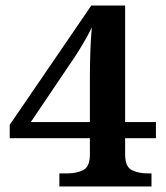

<svg xmlns="http://www.w3.org/2000/svg" viewBox="-20 -672 599 692"><path d="M194 0V-47H222Q256 -47 280 -59Q304 -71 304 -116V-174H15V-222L309 -652H431V-232H542V-174H431V-116Q431 -71 455 -59Q479 -47 513 -47H526V0ZM91 -232H304V-394Q304 -434 305.5 -482.5Q307 -531 311 -574Q305 -560 291.5 -536Q278 -512 261.5 -485.5Q245 -459 230 -438Z"/></svg>

Font: Noto Serif Telugu SemiBold
Style: Regular
Weight: 600
Designer: Jelle Bosma - Monotype Design Team
Foundry: Monotype Imaging Inc.
Version: Version 2.005; ttfautohint (v1.8.4.7-5d5b)